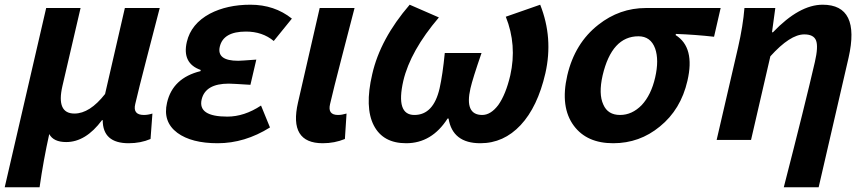

<svg xmlns="http://www.w3.org/2000/svg" viewBox="-28 -594 3657 815"><path d="M168 -560H314L237 -229Q210 -112 288 -112Q353 -112 418 -195L502 -560H650L594 -344Q560 -213 546 -152Q535 -106 583 -106Q600 -106 619 -112L611 -4Q569 14 518 14Q408 14 408 -84H405Q336 9 253 9Q199 9 181 -25Q156 88 140 201H-8Z M725 -30Q662 -77 681 -158Q705 -263 823 -292L824 -297Q744 -325 765 -416Q783 -493 863 -536Q936 -574 1035 -574Q1137 -574 1211 -515L1134 -420Q1086 -460 1016 -460Q920 -460 905 -396Q891 -336 983 -336Q994 -336 1060 -341L1035 -234Q957 -239 943 -239Q844 -239 828 -172Q811 -99 937 -99Q1009 -99 1080 -146L1118 -53Q1011 14 896 14Q785 14 725 -30Z M1237 -159 1329 -560H1477L1421 -344Q1387 -213 1373 -152Q1362 -106 1407 -106Q1423 -106 1443 -112L1436 -4Q1392 14 1342 14Q1197 14 1237 -159Z M1559 -61Q1519 -138 1552 -279Q1586 -429 1711 -574L1835 -520Q1714 -378 1684 -251Q1651 -106 1731 -106Q1812 -106 1838 -219Q1851 -277 1860 -369H2016Q1978 -259 1969 -219Q1943 -106 2019 -106Q2055 -106 2087 -148Q2119 -193 2138 -274Q2167 -403 2119 -523L2265 -574Q2321 -433 2287 -283Q2254 -140 2182 -63Q2110 14 2011 14Q1893 14 1876 -91H1872Q1805 14 1696 14Q1598 14 1559 -61Z M2408 -60Q2349 -139 2380 -274Q2412 -411 2512 -489Q2602 -560 2714 -560H3031L3003 -438Q2923 -447 2841 -450L2840 -445Q2923 -393 2890 -251Q2862 -129 2773 -57Q2687 14 2575 14Q2463 14 2408 -60ZM2696 -148Q2736 -191 2753 -265Q2770 -339 2753 -388Q2734 -440 2682 -440Q2569 -440 2530 -274Q2512 -195 2533 -150Q2552 -106 2604 -106Q2655 -106 2696 -148Z M3299 201Q3390 -153 3431 -331Q3446 -396 3436 -422Q3426 -448 3386 -448Q3326 -448 3242 -355L3160 0H3014L3105 -393Q3126 -485 3132 -560H3263L3249 -457H3253Q3365 -574 3464 -574Q3625 -574 3574 -349L3447 201Z"/></svg>

Font: KaiGen Gothic CN Bold
Style: Bold
Weight: 700
Designer: Ryoko NISHIZUKA  (kana & ideographs); Paul D. Hunt (Latin, Greek & Cyrillic); Wenlong ZHANG  (bopomofo); Sandoll Communi
Foundry: Adobe Systems Incorporated
Version: Version 1.002.20150501